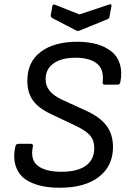

<svg xmlns="http://www.w3.org/2000/svg" viewBox="-20 -860 596 892"><path d="M486.8 -838.9Q492.2 -840.8 495.4 -839.4Q498.5 -837.9 498 -833L488.8 -783.2Q487.3 -773.4 480 -771L349.1 -717.8Q342.3 -714.8 335 -717.8L223.1 -775.9Q214.8 -780.8 215.8 -789.1L223.1 -831.1Q224.6 -841.8 235.8 -837.9L349.1 -793ZM257.8 12.2Q214.4 12.2 178.7 5.1Q143.1 -2 115 -16.6Q86.9 -31.2 70.3 -54.2Q53.7 -77.1 48.1 -108.6Q42.5 -140.1 51.8 -181.2Q54.7 -191.9 65.9 -191.9H123Q128.4 -191.9 131.3 -188.5Q134.3 -185.1 132.8 -180.2Q119.6 -116.7 156.2 -89.4Q192.9 -62 265.1 -62Q339.8 -62 378.9 -90.3Q418 -118.7 418 -171.9Q418 -208 398.4 -230.7Q378.9 -253.4 329.1 -276.9L210.9 -333Q157.7 -358.4 132.3 -394.5Q106.9 -430.7 106.9 -484.9Q106.9 -571.8 168.9 -618.9Q231 -666 339.8 -666Q389.6 -666 429.4 -654.8Q469.2 -643.6 497.6 -621.1Q525.9 -598.6 537.1 -562Q548.3 -525.4 539.1 -478Q536.1 -466.8 527.8 -466.8H464.8Q455.6 -466.8 457 -479Q463.9 -538.1 429.9 -564.9Q396 -591.8 331.1 -591.8Q265.6 -591.8 228.8 -565.4Q191.9 -539.1 191.9 -492.2Q191.9 -461.4 210.7 -438Q229.5 -414.6 270 -396L380.9 -345.2Q445.3 -315.9 475.1 -275.6Q504.9 -235.4 504.9 -176.8Q504.9 -88.9 439.5 -38.3Q374 12.2 257.8 12.2Z"/></svg>

Font: Sofia Sans
Style: Italic
Weight: 400
Italic angle: -9°
Designer: Botio Nikoltchev, Ani Petrova
Foundry: lettersoup
Version: Version 4.100